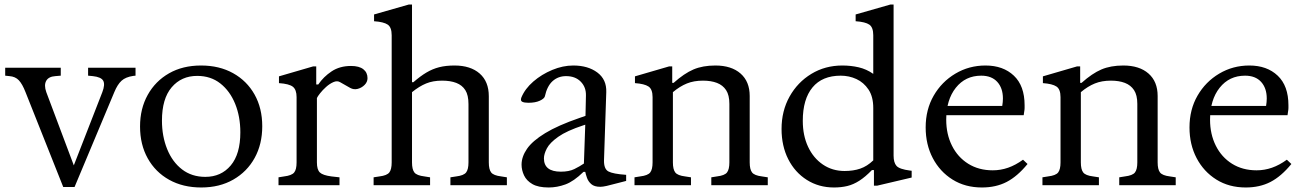

<svg xmlns="http://www.w3.org/2000/svg" viewBox="-20 -820 5773 850"><path d="M260 8 93 -412Q79 -448 63.5 -464.5Q48 -481 22 -483L3 -485V-520H249V-485L225 -483Q195 -481 184.5 -462Q174 -443 185 -412L321 -50H292L433 -412Q446 -446 437 -462.5Q428 -479 391 -483L370 -485V-520H580V-485L570 -484Q536 -479 518 -462.5Q500 -446 486 -412L310 8Z M871 10Q790 10 729 -24Q668 -58 634 -119Q600 -180 600 -260Q600 -339 634 -400Q668 -461 728.5 -495.5Q789 -530 870 -530Q951 -530 1012 -496Q1073 -462 1107 -401.5Q1141 -341 1141 -261Q1141 -182 1107.5 -121Q1074 -60 1013 -25Q952 10 871 10ZM889 -37Q959 -37 1001.5 -87.5Q1044 -138 1044 -234Q1044 -304 1021 -360.5Q998 -417 955.5 -450.5Q913 -484 853 -484Q783 -484 740 -433.5Q697 -383 697 -286Q697 -217 720 -160Q743 -103 786 -70Q829 -37 889 -37Z M1213 0V-35L1238 -39Q1271 -43 1282 -56Q1293 -69 1293 -101V-390Q1293 -423 1276.5 -436Q1260 -449 1215 -452V-482L1366 -526H1380V-446H1389Q1412 -480 1448 -504Q1484 -528 1534 -528Q1570 -528 1588.5 -513.5Q1607 -499 1607 -474Q1607 -457 1594 -444Q1581 -431 1563.5 -426.5Q1546 -422 1530 -431L1486 -456Q1473 -464 1456 -456.5Q1439 -449 1423.5 -435Q1408 -421 1397 -407Q1386 -393 1383 -386V-101Q1383 -69 1396 -56.5Q1409 -44 1447 -39L1483 -35V0Z M1634 0V-35L1660 -39Q1693 -43 1703.5 -56.5Q1714 -70 1714 -101V-664Q1714 -699 1696.5 -711Q1679 -723 1636 -726V-756L1790 -800H1804V-456H1810Q1841 -483 1868 -499Q1895 -515 1924.5 -522.5Q1954 -530 1992 -530Q2063 -530 2103.5 -494.5Q2144 -459 2144 -394V-101Q2144 -70 2154.5 -56.5Q2165 -43 2199 -39L2224 -35V0H1974V-35L2000 -39Q2033 -43 2043.5 -56.5Q2054 -70 2054 -101V-359Q2054 -399 2040 -421Q2026 -443 2000 -453Q1974 -463 1937 -463Q1897 -463 1866.5 -450.5Q1836 -438 1804 -412V-101Q1804 -70 1814.5 -56.5Q1825 -43 1859 -39L1884 -35V0Z M2409 10Q2363 10 2337 -5Q2311 -20 2300 -43.5Q2289 -67 2289 -91Q2289 -126 2313 -161Q2337 -196 2393.5 -230.5Q2450 -265 2546 -298L2572 -307L2574 -397Q2575 -434 2551 -458.5Q2527 -483 2486 -483Q2451 -483 2426.5 -461Q2402 -439 2392 -393Q2389 -383 2369.5 -374Q2350 -365 2319 -365Q2301 -365 2292 -369.5Q2283 -374 2288 -388Q2304 -427 2341 -459Q2378 -491 2425 -510.5Q2472 -530 2518 -530Q2583 -530 2624.5 -499Q2666 -468 2664 -412L2654 -111Q2653 -72 2673.5 -61Q2694 -50 2752 -46V-19L2717 -10Q2684 -1 2666 3Q2648 7 2638 7Q2611 7 2597.5 -5Q2584 -17 2578.5 -33Q2573 -49 2571 -59H2563Q2520 -17 2483 -3.5Q2446 10 2409 10ZM2463 -60Q2499 -60 2522.5 -71.5Q2546 -83 2565 -96L2571 -268L2562 -265Q2489 -241 2451.5 -214.5Q2414 -188 2401 -163Q2388 -138 2388 -119Q2388 -60 2463 -60Z M2789 0V-35L2814 -39Q2848 -43 2858.5 -56.5Q2869 -70 2869 -101V-390Q2869 -425 2851 -437Q2833 -449 2791 -452V-482L2942 -526H2956V-453H2962Q3009 -495 3050 -512.5Q3091 -530 3147 -530Q3218 -530 3258.5 -494.5Q3299 -459 3299 -395V-101Q3299 -70 3309.5 -56.5Q3320 -43 3353 -39L3379 -35V0H3129V-35L3154 -39Q3188 -43 3198.5 -56.5Q3209 -70 3209 -101V-360Q3209 -399 3194.5 -421Q3180 -443 3154 -453Q3128 -463 3092 -463Q3052 -463 3021 -450.5Q2990 -438 2959 -412V-101Q2959 -70 2969.5 -56.5Q2980 -43 3013 -39L3039 -35V0Z M3672 10Q3605 10 3552 -23.5Q3499 -57 3469.5 -115.5Q3440 -174 3440 -249Q3440 -329 3475.5 -392.5Q3511 -456 3572 -493Q3633 -530 3709 -530Q3747 -530 3781.5 -522Q3816 -514 3846 -493V-664Q3846 -699 3828.5 -711Q3811 -723 3768 -726V-756L3922 -800H3936V-131Q3936 -100 3949 -85.5Q3962 -71 4008 -65L4016 -64V-34L3863 2H3849V-67H3840Q3811 -37 3784.5 -20Q3758 -3 3731 3.5Q3704 10 3672 10ZM3719 -63Q3758 -63 3788.5 -73.5Q3819 -84 3846 -110V-342Q3846 -392 3825 -423.5Q3804 -455 3771.5 -470Q3739 -485 3702 -485Q3620 -485 3577 -433Q3534 -381 3534 -285Q3534 -220 3557.5 -170Q3581 -120 3623 -91.5Q3665 -63 3719 -63Z M4327 10Q4253 10 4197 -25Q4141 -60 4109.5 -120Q4078 -180 4078 -256Q4078 -335 4113.5 -396.5Q4149 -458 4209.5 -494Q4270 -530 4343 -530Q4421 -530 4468.5 -485Q4516 -440 4516 -354Q4516 -348 4516 -341.5Q4516 -335 4514 -324L4512 -310H4155V-351H4417Q4420 -369 4420 -384Q4420 -430 4395 -457.5Q4370 -485 4324 -485Q4254 -485 4211.5 -431.5Q4169 -378 4169 -290Q4169 -226 4194.5 -175Q4220 -124 4266.5 -95Q4313 -66 4375 -66Q4410 -66 4443 -77.5Q4476 -89 4509 -113L4529 -94Q4484 -39 4436.5 -14.5Q4389 10 4327 10Z M4595 0V-35L4620 -39Q4654 -43 4664.5 -56.5Q4675 -70 4675 -101V-390Q4675 -425 4657 -437Q4639 -449 4597 -452V-482L4748 -526H4762V-453H4768Q4815 -495 4856 -512.5Q4897 -530 4953 -530Q5024 -530 5064.5 -494.5Q5105 -459 5105 -395V-101Q5105 -70 5115.5 -56.5Q5126 -43 5159 -39L5185 -35V0H4935V-35L4960 -39Q4994 -43 5004.5 -56.5Q5015 -70 5015 -101V-360Q5015 -399 5000.5 -421Q4986 -443 4960 -453Q4934 -463 4898 -463Q4858 -463 4827 -450.5Q4796 -438 4765 -412V-101Q4765 -70 4775.5 -56.5Q4786 -43 4819 -39L4845 -35V0Z M5495 10Q5421 10 5365 -25Q5309 -60 5277.5 -120Q5246 -180 5246 -256Q5246 -335 5281.5 -396.5Q5317 -458 5377.5 -494Q5438 -530 5511 -530Q5589 -530 5636.5 -485Q5684 -440 5684 -354Q5684 -348 5684 -341.5Q5684 -335 5682 -324L5680 -310H5323V-351H5585Q5588 -369 5588 -384Q5588 -430 5563 -457.5Q5538 -485 5492 -485Q5422 -485 5379.5 -431.5Q5337 -378 5337 -290Q5337 -226 5362.5 -175Q5388 -124 5434.5 -95Q5481 -66 5543 -66Q5578 -66 5611 -77.5Q5644 -89 5677 -113L5697 -94Q5652 -39 5604.5 -14.5Q5557 10 5495 10Z"/></svg>

Font: Hedvig Letters Serif 18pt
Style: Regular
Weight: 400
Designer: Alexander Örn & Tor Weibull
Foundry: Kanon Foundry
Version: Version 1.000